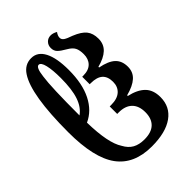

<svg xmlns="http://www.w3.org/2000/svg" viewBox="-224 -879 997 997"><g transform="rotate(-45 275.0 -380.0)"><path d="M40 -349Q40 -625 100 -715Q128 -758 176 -758Q222 -758 246.5 -711Q271 -664 271 -576Q271 -475 237.5 -409Q204 -343 144 -316Q147 -163 186 -104Q203 -72 229 -57.5Q255 -43 294 -43Q345 -43 371 -68Q397 -93 397 -140Q397 -187 371.5 -212Q346 -237 299 -237H287V-292H298Q343 -292 366.5 -313Q390 -334 390 -370Q390 -409 368.5 -428Q347 -447 303 -447H295V-502H303Q343 -502 363.5 -523Q384 -544 384 -579Q384 -609 375 -626.5Q366 -644 340 -659Q310 -676 297.5 -689Q285 -702 285 -723Q285 -743 298 -756.5Q311 -770 331 -770Q348 -770 367 -759Q355 -743 355 -728Q355 -715 367.5 -706.5Q380 -698 410 -688Q457 -669 476 -645Q495 -621 495 -582Q495 -542 468.5 -517Q442 -492 391 -479V-474Q448 -463 474 -438.5Q500 -414 500 -371Q500 -332 473 -307.5Q446 -283 392 -269V-264Q450 -251 479 -221.5Q508 -192 508 -140Q508 -69 452.5 -29.5Q397 10 295 10Q165 10 102.5 -75.5Q40 -161 40 -349ZM212 -576Q212 -635 203.5 -670.5Q195 -706 179 -706Q160 -706 153 -646Q143 -579 143 -370Q178 -394 195 -443.5Q212 -493 212 -576Z"/></g></svg>

Font: Noto Serif Georgian Medium Narrow
Style: Regular
Weight: 500
Width: 4
Designer: Monotype Design team
Foundry: Monotype Imaging Inc.
Version: Version 1.000